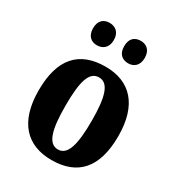

<svg xmlns="http://www.w3.org/2000/svg" viewBox="-182 -870 916 994"><g transform="rotate(30 276.0 -373.0)"><path d="M369 -622C399 -622 430 -640 430 -689C430 -739 399 -756 369 -756C336 -756 307 -739 307 -689C307 -640 336 -622 369 -622ZM182 -622C213 -622 245 -640 245 -689C245 -739 213 -756 182 -756C151 -756 121 -739 121 -689C121 -640 151 -622 182 -622ZM275 10C432 10 514 -82 514 -270C514 -458 424 -549 278 -549C120 -549 38 -458 38 -270C38 -82 127 10 275 10ZM277 -54C218 -54 198 -129 198 -270C198 -412 217 -484 276 -484C334 -484 355 -412 355 -270C355 -129 335 -54 277 -54Z"/></g></svg>

Font: Noto Serif Khmer Condensed ExtraBold
Style: Regular
Weight: 800
Width: 3
Designer: Danh Hong and the Monotype Design Team
Foundry: Monotype Imaging Inc.
Version: Version 2.004